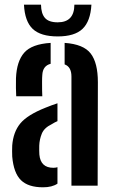

<svg xmlns="http://www.w3.org/2000/svg" viewBox="-20 -790 486 817"><path d="M49 -380.5Q48 -394 47.8 -415.5Q47.5 -437 48 -457.5Q51 -529.5 83.2 -566Q115.5 -602.5 195.5 -607.5V-518.5Q162 -510 160 -471Q159 -461 159 -441.8Q159 -422.5 159.2 -404.5Q159.5 -386.5 160 -380.5ZM284 0V-464.5Q284 -505.5 255 -516V-607.5Q335.5 -602 366 -562.2Q396.5 -522.5 396.5 -440L395.5 0ZM32 -124Q31.5 -134.5 31.5 -147.5Q31.5 -160.5 32 -171Q36.5 -228.5 66.5 -264.8Q96.5 -301 173 -331.5Q200 -342.5 224.5 -350.5V-274.5Q218.5 -272 212.5 -268.8Q206.5 -265.5 200 -261.5Q168 -246 158 -221.5Q148 -197 147 -170.5Q146.5 -148 147.5 -132.5Q152.5 -76 207 -76Q217 -76 224.5 -78.5V-8.5Q201.5 7 163 7Q100 7 69 -23.5Q38 -54 32 -124ZM225.5 -635Q153 -635 119.2 -667Q85.5 -699 82 -770H154.5Q155 -732.5 171.2 -713.8Q187.5 -695 225.5 -695Q296 -695 296.5 -770H369Q365 -699.5 331.2 -667.2Q297.5 -635 225.5 -635Z"/></svg>

Font: Big Shoulders Stencil Text
Style: Bold
Weight: 700
Designer: Patric King
Foundry: XO Type Co
Version: Version 1.000